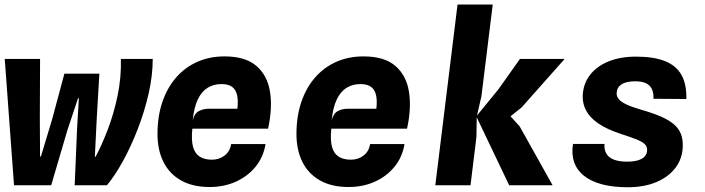

<svg xmlns="http://www.w3.org/2000/svg" viewBox="-22 -800 3042 829"><path d="M38.5 0 -1.5 -545.5H151L150 -284.5L151 -124H154.5L203 -284.5L256 -482H407L395.5 -284.5L387.5 -122.5L390.5 -123Q417 -172 443 -239.8Q469 -307.5 485.5 -386Q502 -464.5 500 -545.5H637.5Q637.5 -474.5 619.8 -396.2Q602 -318 572.8 -242.8Q543.5 -167.5 508.8 -104.2Q474 -41 439.5 0H300.5L310.5 -238L318.5 -376H315L269 -238L199 0Z M883 7.5Q810.5 7.5 760 -20.8Q709.5 -49 683.5 -101.2Q657.5 -153.5 658 -224.5Q658.5 -300 679.5 -361Q700.5 -422 738.8 -465.8Q777 -509.5 830 -533Q883 -556.5 947.5 -556.5Q1037.5 -556.5 1085 -515.5Q1132.5 -474.5 1143.8 -404Q1155 -333.5 1135.5 -244.5H808.5Q803.5 -196.5 811.2 -167Q819 -137.5 839.8 -124Q860.5 -110.5 893 -110.5Q924 -110.5 947.5 -128.2Q971 -146 976 -178H1124.5Q1115.5 -122 1081.5 -80.2Q1047.5 -38.5 996.2 -15.5Q945 7.5 883 7.5ZM810 -280.5Q817.5 -310 836.2 -320.2Q855 -330.5 880 -330.5H1003Q1007 -366.5 1001.5 -390Q996 -413.5 979.8 -425.2Q963.5 -437 934 -437Q900.5 -437 874.5 -421Q848.5 -405 832 -370.5Q815.5 -336 810 -280.5Z M1483 7.5Q1410.5 7.5 1360 -20.8Q1309.5 -49 1283.5 -101.2Q1257.5 -153.5 1258 -224.5Q1258.5 -300 1279.5 -361Q1300.5 -422 1338.8 -465.8Q1377 -509.5 1430 -533Q1483 -556.5 1547.5 -556.5Q1637.5 -556.5 1685 -515.5Q1732.5 -474.5 1743.8 -404Q1755 -333.5 1735.5 -244.5H1408.5Q1403.5 -196.5 1411.2 -167Q1419 -137.5 1439.8 -124Q1460.5 -110.5 1493 -110.5Q1524 -110.5 1547.5 -128.2Q1571 -146 1576 -178H1724.5Q1715.5 -122 1681.5 -80.2Q1647.5 -38.5 1596.2 -15.5Q1545 7.5 1483 7.5ZM1410 -280.5Q1417.5 -310 1436.2 -320.2Q1455 -330.5 1480 -330.5H1603Q1607 -366.5 1601.5 -390Q1596 -413.5 1579.8 -425.2Q1563.5 -437 1534 -437Q1500.5 -437 1474.5 -421Q1448.5 -405 1432 -370.5Q1415.5 -336 1410 -280.5Z M2176.5 0 2034.5 -297.5 2165.5 -316.5 2222 -254 2364 0ZM1857.5 0 1953.5 -780.5H2105.5L2056.5 -383.5L2037 -299L2036.5 -295L2035 -207.5L2009.5 0ZM2161 -281 2034.5 -297.5 2130 -414.5 2223 -545.5H2416L2230 -336Z M2688.5 8.5Q2624.5 8.5 2577 -4.2Q2529.5 -17 2499.2 -41.2Q2469 -65.5 2457 -100Q2445 -134.5 2452 -178.5H2588Q2586 -152.5 2596.8 -135.5Q2607.5 -118.5 2630 -110.2Q2652.5 -102 2686 -102Q2727.5 -102 2749.5 -114.8Q2771.5 -127.5 2772 -152Q2772.5 -167.5 2761.5 -178Q2750.5 -188.5 2726 -198.2Q2701.5 -208 2661 -221Q2598 -241.5 2561 -267.2Q2524 -293 2508.2 -323.5Q2492.5 -354 2494 -388Q2496.5 -439 2525.5 -476.5Q2554.5 -514 2605.5 -534.8Q2656.5 -555.5 2725 -555.5Q2800.5 -555.5 2849 -536.2Q2897.5 -517 2920.2 -476.8Q2943 -436.5 2941.5 -372.5L2799.5 -373.5Q2800.5 -400 2792 -416.8Q2783.5 -433.5 2765.8 -441.2Q2748 -449 2721 -449Q2681.5 -449 2661.5 -435.8Q2641.5 -422.5 2640.5 -398Q2640 -383 2650.5 -371Q2661 -359 2685 -348Q2709 -337 2749 -325.5Q2798 -311.5 2832.2 -296.5Q2866.5 -281.5 2887.8 -263.2Q2909 -245 2918 -221.5Q2927 -198 2926 -167.5Q2924.5 -115 2894.2 -75.2Q2864 -35.5 2811.2 -13.5Q2758.5 8.5 2688.5 8.5Z"/></svg>

Font: Spline Sans Mono
Style: Italic
Weight: 400
Italic angle: -4°
Monospace: yes
Designer: Eben Sorkin, Mirko Velimirovic
Foundry: Sorkin Type
Version: Version 1.004